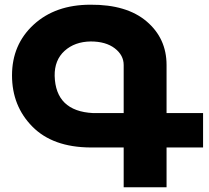

<svg xmlns="http://www.w3.org/2000/svg" viewBox="-20 -790 887 815"><path d="M842 -310V-164H687V5H505V-164H364Q204 -165 117.5 -252.5Q31 -340 31 -470Q31 -601 123 -685.5Q215 -770 364 -770Q518 -771 602.5 -699Q687 -627 687 -514V-310ZM505 -310V-514Q505 -556 467 -585Q429 -614 365 -614Q297 -613 254 -574Q211 -535 212 -468Q216 -318 375 -310Z"/></svg>

Font: Montserrat arm
Style: Bold
Weight: 700
Designer: Julieta Ulanovsky
Foundry: Julieta Ulanovsky
Version: Version 6.000;PS 006.000;hotconv 1.0.88;makeotf.lib2.5.64775